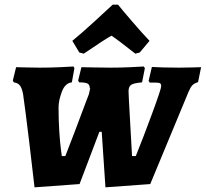

<svg xmlns="http://www.w3.org/2000/svg" viewBox="-20 -792 882 823"><path d="M416 -227H406L321 -3L128 11Q123 -37 105.5 -181.5Q88 -326 79 -388Q74 -415 65 -426Q56 -437 39 -439L35 -447L49 -504Q59 -504 89 -503Q119 -502 151 -502Q195 -502 238.5 -504Q282 -506 295 -507L299 -500L288 -439Q259 -436 245 -398.5Q231 -361 231 -332Q231 -277 234 -230.5Q237 -184 240.5 -157Q244 -130 245 -123H260Q297 -217 349 -357L361 -388Q368 -418 366.5 -415Q365 -412 365 -412Q365 -428 356 -433.5Q347 -439 319 -439L315 -447L329 -504Q342 -504 378.5 -503Q415 -502 453 -502Q496 -502 539.5 -504Q583 -506 596 -507L601 -500L589 -439Q554 -436 542.5 -428.5Q531 -421 531 -401Q531 -386 537.5 -274.5Q544 -163 546 -123H562Q594 -202 632.5 -306.5Q671 -411 671 -423Q671 -432 666 -435Q661 -438 645 -438H622L617 -445L631 -505Q643 -504 676.5 -503Q710 -502 748 -502Q781 -502 807.5 -503Q834 -504 842 -504L829 -440Q813 -435 805 -427Q797 -419 788 -398L624 -3L432 11ZM463 -772H486Q500 -754 546 -700.5Q592 -647 621 -617L579 -567L560 -562Q480 -625 458 -639Q433 -626 339 -562L320 -567L290 -617Q327 -647 385.5 -700.5Q444 -754 463 -772Z"/></svg>

Font: Alegreya SC ExtraBold
Style: Italic
Weight: 800
Italic angle: -7°
Designer: Juan Pablo del Peral
Foundry: Huerta Tipografica
Version: Version 2.007; ttfautohint (v1.6)